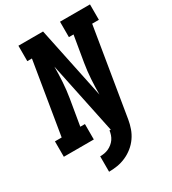

<svg xmlns="http://www.w3.org/2000/svg" viewBox="-226 -851 1061 1187"><g transform="rotate(-30 304.5 -257.5)"><path d="M195 220V110Q210 110 225 107.5Q240 105 254.5 98.5Q269 92 282 81.5Q295 71 304 58Q313 45 318 30Q323 15 325 0H334L227 -512Q227 -458 223.5 -403Q220 -348 211 -294L180 -110H213V0H-1V-110H47L132 -625H99V-735H275L382 -223Q382 -277 385.5 -332Q389 -387 398 -441L429 -625H396V-735H610V-625H562L459 0Q454 30 443.5 60Q433 90 414.5 116.5Q396 143 370.5 163.5Q345 184 315.5 197Q286 210 255.5 215Q225 220 195 220Z"/></g></svg>

Font: Iosevka Curly Slab XBdExObl
Style: Regular
Weight: 800
Width: 7
Italic angle: -9°
Monospace: yes
Designer: Belleve Invis
Foundry: Belleve Invis
Version: Version 11.1.0; ttfautohint (v1.8.3)